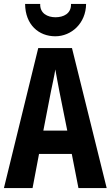

<svg xmlns="http://www.w3.org/2000/svg" viewBox="-20 -959 564 979"><path d="M419 -939H342C344 -889 303 -871 263 -871C222 -871 183 -891 185 -939H108C109 -832 178 -774 262 -774C344 -774 418 -840 419 -939ZM380 0H524L347 -714H175L0 0H146L179 -174H346ZM283 -492 323 -293H201L240 -494C246 -524 258 -576 262 -605C269 -569 273 -542 283 -492Z"/></svg>

Font: Noto Sans Gurmukhi ExtraCondensed
Style: Bold
Weight: 700
Width: 2
Designer: Jelle Bosma - Monotype Design Team
Foundry: Monotype Imaging Inc.
Version: Version 2.004